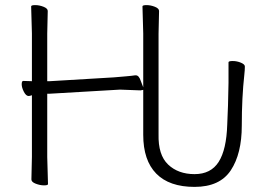

<svg xmlns="http://www.w3.org/2000/svg" viewBox="-20 -720 1044 752"><path d="M168 1Q168 6 152.5 6Q137 6 120 -0.5Q103 -7 103 -17L105 -106V-347Q96 -344 93 -344H92Q82 -344 73.5 -360.5Q65 -377 65 -390Q65 -403 71 -403H72L105 -402V-589L102 -695Q102 -700 118 -700Q134 -700 150.5 -693.5Q167 -687 167 -677L165 -588V-402H175L426 -417Q449 -419 473 -421Q497 -423 509 -425H512Q524 -425 531 -404L541 -378V-589L538 -695Q538 -700 554 -700Q570 -700 586.5 -693.5Q603 -687 603 -677L601 -588V-194Q599 -113 638.5 -75.5Q678 -38 742 -38Q806 -38 836.5 -86Q867 -134 870 -232L873 -307Q875 -387 875 -396V-476Q875 -481 891.5 -481Q908 -481 923.5 -474.5Q939 -468 939 -460V-458Q939 -446 937 -428Q927 -338 927 -228Q927 -118 884 -53Q841 12 742 12Q643 12 592 -40Q541 -92 541 -192V-368L530 -366L450 -369L176 -353H165V-105ZM176 -353Z"/></svg>

Font: LXGW WenKai TC Light
Style: Regular
Weight: 300
Designer: LXGW / Fontworks Inc.
Foundry: LXGW / Fontworks Inc.
Version: Version 1.330